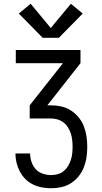

<svg xmlns="http://www.w3.org/2000/svg" viewBox="-20 -786 540 1021"><path d="M252 215Q227 215 202.5 210.5Q178 206 155.5 195Q133 184 115 166Q97 148 85.5 126Q74 104 68 79.5Q62 55 62 30H140Q140 52 147.5 74.5Q155 97 170 113.5Q185 130 207 137.5Q229 145 252 145Q270 145 287.5 140Q305 135 318.5 124Q332 113 341.5 97.5Q351 82 356.5 65Q362 48 364 30.5Q366 13 366 -5Q366 -23 364 -41Q362 -59 356.5 -76Q351 -93 341.5 -108.5Q332 -124 317.5 -135Q303 -146 285.5 -151Q268 -156 250 -156H138V-226L315 -450H64V-520H408V-450L232 -226H250Q278 -226 305.5 -220Q333 -214 356.5 -199Q380 -184 398 -162Q416 -140 426 -114Q436 -88 440 -60.5Q444 -33 444 -5Q444 23 440 50.5Q436 78 426 103.5Q416 129 398.5 151Q381 173 357.5 188Q334 203 307 209Q280 215 252 215ZM207 -585 80 -714 143 -766 250 -637 357 -766 420 -714 293 -585Z"/></svg>

Font: Zed Sans
Style: Regular
Weight: 400
Designer: Belleve Invis
Foundry: Belleve Invis
Version: Version 1.0.0; ttfautohint (v1.8.4)